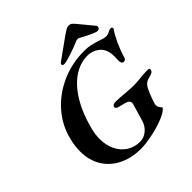

<svg xmlns="http://www.w3.org/2000/svg" viewBox="-222 -1009 1189 1189"><g transform="rotate(-45 372.5 -414.5)"><path d="M60 -242Q60 -293 74 -343Q95 -431 157.5 -504.5Q220 -578 314 -621Q408 -664 519 -664Q549 -664 573.5 -658.5Q598 -653 626 -644Q630 -643 642.5 -638.5Q655 -634 663 -632.5Q671 -631 679 -631Q693 -631 704 -637Q721 -647 732 -647Q745 -647 745 -637Q745 -632 740 -625Q722 -601 700 -552.5Q678 -504 667 -465Q662 -442 644 -442Q623 -442 626 -483Q627 -491 627 -507Q627 -555 607 -583Q593 -603 567 -616Q541 -629 511 -629Q448 -629 390 -590.5Q332 -552 285.5 -476Q239 -400 211 -292Q200 -248 200 -212Q200 -156 221 -112.5Q242 -69 279.5 -45Q317 -21 365 -21Q401 -21 428.5 -44.5Q456 -68 466 -102L499 -214Q501 -222 501 -226Q501 -243 483 -251Q463 -259 424 -267Q414 -270 408 -275.5Q402 -281 404 -289Q406 -296 414 -300Q422 -304 431 -304Q465 -304 510 -299Q564 -295 583 -295Q599 -295 612 -296Q625 -297 635 -298Q672 -303 714 -303Q732 -303 727 -288Q725 -280 718.5 -275Q712 -270 701 -267Q671 -260 657.5 -250.5Q644 -241 633 -220Q620 -194 607 -158.5Q594 -123 594 -113Q594 -102 598.5 -93.5Q603 -85 614 -74Q604 -53 554.5 -32.5Q505 -12 443.5 1Q382 14 339 14Q257 14 194 -17Q131 -48 95.5 -105.5Q60 -163 60 -242ZM359 -705Q361 -714 372 -720L503 -814Q529 -832 539 -837.5Q549 -843 561 -843Q574 -843 581.5 -837.5Q589 -832 604 -814L681 -721Q686 -715 684 -705Q683 -700 677.5 -696Q672 -692 664 -692Q653 -692 617 -709Q581 -726 553 -742Q547 -745 541 -745Q535 -745 527 -742Q496 -728 444 -710.5Q392 -693 375 -693Q366 -693 361.5 -696.5Q357 -700 359 -705Z"/></g></svg>

Font: EB Garamond
Style: Bold Italic
Weight: 700
Italic angle: -17.2°
Designer: Georg Duffner and Octavio Pardo
Foundry: Georg Duffner
Version: Version 1.000